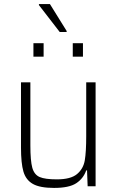

<svg xmlns="http://www.w3.org/2000/svg" viewBox="-20 -914 573 942"><path d="M83 -190V-510H129V-201Q129 -125 138.5 -91Q148 -57 174.5 -45.5Q201 -34 259 -34Q327 -34 358 -60Q389 -86 396 -127.5Q403 -169 403 -246V-510H449V0H410L407 -78H403Q389 -38 354 -15Q319 8 245 8Q176 8 141.5 -11.5Q107 -31 95 -72Q83 -113 83 -190ZM144 -636V-702H194V-636ZM337 -636V-702H387V-636ZM273 -757 171 -889V-894H225L307 -762V-757Z"/></svg>

Font: Saira Semi Condensed ExtraLight
Style: Regular
Weight: 200
Width: 4
Designer: Hector Gatti with collaboration of the Omnibus-Type team
Foundry: Omnibus-Type
Version: Version 1.001; ttfautohint (v1.8)